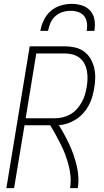

<svg xmlns="http://www.w3.org/2000/svg" viewBox="-20 -975 540 995"><path d="M13 0 134 -735H316Q343 -735 369 -729Q395 -723 415.5 -708Q436 -693 449 -671Q462 -649 468 -623.5Q474 -598 473.5 -571Q473 -544 468 -517Q464 -494 457.5 -471.5Q451 -449 439.5 -428Q428 -407 411.5 -388.5Q395 -370 374 -356.5Q353 -343 330.5 -335.5Q308 -328 285 -326Q300 -302 313.5 -277.5Q327 -253 339 -227Q351 -201 360.5 -174Q370 -147 377 -118.5Q384 -90 386 -60Q388 -30 383 0H343Q348 -31 345.5 -61Q343 -91 335.5 -119Q328 -147 318 -174Q308 -201 295 -226.5Q282 -252 268.5 -277Q255 -302 240 -326H107L53 0ZM113 -362H262Q283 -362 303 -366.5Q323 -371 342.5 -381.5Q362 -392 377 -408.5Q392 -425 402.5 -443.5Q413 -462 419.5 -482.5Q426 -503 429 -523Q433 -544 433.5 -565.5Q434 -587 430.5 -607Q427 -627 417.5 -645Q408 -663 392.5 -675Q377 -687 357.5 -692.5Q338 -698 316 -698H168ZM189 -815Q194 -843 207 -870.5Q220 -898 243 -918Q266 -938 295 -946.5Q324 -955 352 -955Q380 -955 406 -946.5Q432 -938 449 -918Q466 -898 470 -870.5Q474 -843 469 -815H429Q433 -836 430.5 -856Q428 -876 416.5 -891Q405 -906 386 -912.5Q367 -919 346 -919Q325 -919 304 -912.5Q283 -906 266.5 -891Q250 -876 241.5 -856Q233 -836 229 -815Z"/></svg>

Font: Iosevka Term Curly Extralight
Style: Italic
Weight: 200
Italic angle: -9°
Designer: Belleve Invis
Foundry: Belleve Invis
Version: Version 32.3.0